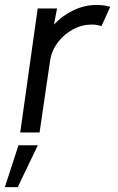

<svg xmlns="http://www.w3.org/2000/svg" viewBox="-92 -534 474 774"><path d="M-10.5 0 60 -500H138L125.5 -435Q159 -471 204 -492.5Q249 -514 297.5 -514Q327 -514 352.5 -506.5L317 -428.5Q299.5 -435 277.5 -435Q238.5 -435 203 -416Q167.5 -397 142.5 -365Q117.5 -333 110.5 -293.5L67.5 0ZM-72.5 220.5 -17.5 51.5H60.5L-20.5 220.5Z"/></svg>

Font: Urbanist
Style: Italic
Weight: 400
Italic angle: -8°
Designer: Corey Hu
Foundry: Corey Hu
Version: Version 1.330; ttfautohint (v1.8.4.7-5d5b)